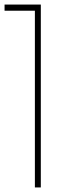

<svg xmlns="http://www.w3.org/2000/svg" viewBox="-20 -821 279 842"><path d="M0 -801V-774H133V1H159V-801Z"/></svg>

Font: MintSans
Style: ExtraLight
Weight: 200
Version: Version 1.0